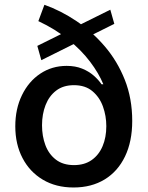

<svg xmlns="http://www.w3.org/2000/svg" viewBox="-20 -790 631 821"><path d="M468.8 -688 156.7 -532.7 139.6 -593.8 451.7 -748.5ZM294.4 11.7Q219.2 11.7 163.1 -21.7Q106.9 -55.2 76.2 -114.3Q45.4 -173.3 45.4 -250Q45.4 -324.7 74 -383.3Q102.5 -441.9 152.3 -475.1Q202.1 -508.3 265.1 -508.3Q302.2 -508.3 331.1 -496.6Q359.9 -484.9 380.6 -466.8Q401.4 -448.7 414.1 -429.7H421.9Q402.3 -477.1 365.2 -526.1Q328.1 -575.2 272.9 -620.1Q217.8 -665 144 -699.7L169.9 -769.5Q240.2 -744.6 307.1 -699.7Q374 -654.8 428 -591.8Q481.9 -528.8 513.7 -448.7Q545.4 -368.7 545.4 -272.9Q545.4 -185.1 514.6 -121.1Q483.9 -57.1 427.5 -22.7Q371.1 11.7 294.4 11.7ZM296.4 -84Q341.3 -84 372.1 -105.7Q402.8 -127.4 418.7 -165Q434.6 -202.6 434.6 -250.5Q434.6 -294.4 420.2 -334.5Q405.8 -374.5 375.2 -400.1Q344.7 -425.8 296.4 -425.8Q250.5 -425.8 220.2 -402.6Q189.9 -379.4 174.8 -340.6Q159.7 -301.8 159.7 -254.4Q159.7 -208 174.1 -169.4Q188.5 -130.9 219 -107.4Q249.5 -84 296.4 -84Z"/></svg>

Font: Inter Cardless
Style: Medium
Weight: 500
Designer: Rasmus Andersson
Foundry: rsms
Version: Version 4.001;git-9221beed3